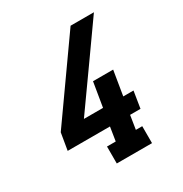

<svg xmlns="http://www.w3.org/2000/svg" viewBox="-171 -863 942 991"><g transform="rotate(-30 300.0 -367.5)"><path d="M240 0V-101H292L305 -183H53L70 -284L389 -735H528L380 -526L208 -284H322L346 -429H466L442 -283H503L487 -183H425L412 -101H450V0Z"/></g></svg>

Font: Iosevka Etoile Oblique
Style: Bold
Weight: 700
Italic angle: -9°
Designer: Belleve Invis
Foundry: Belleve Invis
Version: Version 15.5.2; ttfautohint (v1.8.4)